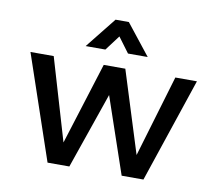

<svg xmlns="http://www.w3.org/2000/svg" viewBox="-79 -817 1030 911"><g transform="rotate(10 435.5 -362.0)"><path d="M206 0 35 -503H147L274 -73H253L388 -503H492L627 -73H605L733 -503H837L668 0H563L421 -416H455L311 0ZM288 -576 406 -724H470L587 -576H492L408 -689H468L383 -576Z"/></g></svg>

Font: Inclusive Sans Medium
Style: Regular
Weight: 500
Designer: Olivia King
Foundry: Olivia King
Version: Version 2.004